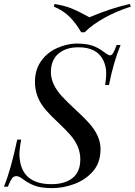

<svg xmlns="http://www.w3.org/2000/svg" viewBox="-38 -944 686 978"><path d="M488.3 -636.7Q455.6 -703.6 360.8 -703.1Q297.9 -703.1 259.8 -670.9Q221.7 -638.7 221.2 -576.7Q221.2 -514.6 277.8 -453.1Q301.8 -427.2 344.2 -387.7Q386.7 -348.6 412.6 -320.3Q474.1 -253.4 474.1 -185.1Q474.1 -116.2 436.5 -72.3Q398.4 -28.3 340.8 -6.8Q283.2 14.6 225.6 14.2Q168 13.7 136.7 1Q104.5 -11.7 82 -29.3Q59.6 -46.9 45.9 -46.9Q31.2 -46.9 22.9 -35.2Q14.6 -23.4 2 6.8H-18.1Q15.6 -72.8 49.8 -232.9H69.8Q60.1 -180.2 61 -151.9Q67.4 -5.9 224.1 -5.9Q292 -5.9 331.5 -37.1Q371.1 -68.4 371.1 -133.3Q371.1 -198.2 319.3 -257.8Q297.9 -282.2 258.8 -319.3Q219.7 -355.5 196.3 -382.8Q139.6 -447.3 140.1 -526.9Q140.1 -588.9 171.4 -632.8Q202.1 -676.8 252.9 -699.2Q303.7 -721.7 352.5 -722.2Q401.4 -721.7 430.7 -711.9Q460.9 -702.1 487.3 -682.1Q513.7 -662.1 522.5 -662.1Q531.2 -662.1 538.6 -674.3Q545.9 -686.5 556.2 -714.8H576.2Q540 -627 517.1 -511.2H497.1Q502.9 -539.1 502.9 -572.3Q502.9 -605.5 488.3 -636.7ZM623.5 -923.8 628.4 -910.2Q556.6 -887.7 494.1 -853Q431.6 -818.4 393.6 -779.8H375.5Q347.2 -828.1 315.4 -859.4Q283.7 -890.6 236.3 -910.2L240.2 -923.8Q294.9 -914.1 328.1 -900.4Q361.3 -886.7 401.4 -864.7L417.5 -856Q529.3 -903.3 623.5 -923.8Z"/></svg>

Font: PlayfairDisplaySC-Italic
Style: Italic
Weight: 400
Italic angle: -14°
Designer: Claus Eggers Sørensen
Foundry: Claus Eggers Sørensen
Version: Version 1.004;PS 001.004;hotconv 1.0.70;makeotf.lib2.5.58329